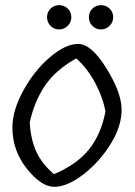

<svg xmlns="http://www.w3.org/2000/svg" viewBox="-20 -723 524 743"><path d="M175.5 -689.5Q189 -703 209 -703Q229 -703 242.5 -689.5Q256 -676 256 -656.5Q256 -637 242 -623Q228 -609 208.5 -609Q189 -609 175.5 -623Q162 -637 162 -656.5Q162 -676 175.5 -689.5ZM337.5 -689.5Q351 -703 371 -703Q391 -703 404.5 -689.5Q418 -676 418 -656.5Q418 -637 404 -623Q390 -609 370.5 -609Q351 -609 337.5 -623Q324 -637 324 -656.5Q324 -676 337.5 -689.5ZM28 -230Q28 -295 70 -372Q112 -449 172.5 -501Q233 -553 283 -553Q333 -553 391 -460Q449 -367 450.5 -302Q452 -237 408.5 -166.5Q365 -96 302.5 -48Q240 0 190 0Q140 0 84 -70Q28 -140 28 -230ZM275 -497Q195 -452 154 -391.5Q113 -331 95 -249Q99 -182 121 -135Q143 -88 189 -49Q278 -87 324.5 -145Q371 -203 388 -291Q379 -344 349 -401Q319 -458 275 -497Z"/></svg>

Font: Tillana
Style: Regular
Weight: 400
Designer: Lipi Raval (Devanagari, Latin), Jonny Pinhorn (Latin)
Foundry: Indian Type Foundry
Version: Version 2.003;PS 1.0;hotconv 1.0.79;makeotf.lib2.5.61930; tt